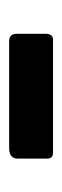

<svg xmlns="http://www.w3.org/2000/svg" viewBox="122 -474 136 420"><g transform="rotate(90 190.0 -264.0)"><path d="M327 -235Q327 -216 304 -216H72Q62 -216 58 -220Q54 -224 54 -233V-296Q54 -312 67 -312H314Q327 -312 327 -299Z"/></g></svg>

Font: Libre Franklin Thin SemiBold
Style: Regular
Weight: 600
Version: Version 3.000